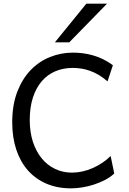

<svg xmlns="http://www.w3.org/2000/svg" viewBox="-20 -1011 702 1043"><path d="M600.6 -68.4Q579.1 -48.3 550.3 -33.4Q521.5 -18.6 490 -8.3Q458.5 2 426.3 7.1Q394 12.2 366.2 12.2Q292 12.2 232.9 -12.9Q173.8 -38.1 132.3 -84.7Q90.8 -131.3 68.6 -197.8Q46.4 -264.2 46.4 -346.7Q46.4 -440.9 73.7 -512Q101.1 -583 146.7 -630.4Q192.4 -677.7 252 -701.4Q311.5 -725.1 376 -725.1Q402.3 -725.1 429.7 -721.7Q457 -718.3 484.6 -710.4Q512.2 -702.6 539.6 -689.5Q566.9 -676.3 593.3 -656.7L564 -568.8Q541 -589.4 517.1 -603.5Q493.2 -617.7 469.2 -626.2Q445.3 -634.8 421.6 -638.4Q397.9 -642.1 376 -642.1Q324.7 -642.1 281.7 -624.3Q238.8 -606.4 207.8 -570.8Q176.8 -535.2 159.2 -482.2Q141.6 -429.2 141.6 -358.9Q141.6 -293 158.9 -240.2Q176.3 -187.5 206.8 -150.4Q237.3 -113.3 279.3 -93.3Q321.3 -73.2 371.1 -73.2Q398.9 -73.2 427.5 -79.6Q456.1 -85.9 483.4 -97.9Q510.7 -109.9 535.6 -126.5Q560.5 -143.1 581.1 -163.6ZM561.5 -991.2 356.4 -781.2H278.3L449.2 -991.2Z"/></svg>

Font: Andika
Style: Regular
Weight: 400
Designer: Victor Gaultney, Annie Olsen, Julie Remington, Don Collingsworth, Eric Hays
Foundry: SIL International
Version: Version 1.001